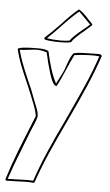

<svg xmlns="http://www.w3.org/2000/svg" viewBox="-61 -961 575 1007"><g transform="rotate(5 226.5 -457.0)"><path d="M354 -813Q297 -766 288 -748Q281 -741 226 -741Q197 -741 173.5 -743.5Q150 -746 146 -750V-758Q174 -782 226 -836Q274 -889 313 -921Q326 -914 339 -902Q352 -890 370 -870L389 -850V-844Q382 -837 354 -813ZM316 -910Q282 -883 223 -820Q192 -787 159 -756Q192 -750 231 -750Q259 -750 279 -754Q285 -765 303.5 -782.5Q322 -800 342 -816Q365 -834 378 -847ZM155 6Q143 4 114 4Q95 4 57 6L11 7L6 1Q30 -76 58.5 -149.5Q87 -223 136 -343Q134 -367 117.5 -408Q101 -449 99 -455Q85 -487 79 -503Q54 -559 37.5 -601.5Q21 -644 11 -687Q23 -699 114 -699Q162 -699 173 -688Q184 -637 196.5 -597Q209 -557 227 -523Q252 -570 256 -579Q266 -598 274 -625Q275 -629 283.5 -650.5Q292 -672 302 -686Q309 -696 390 -696L432 -697Q441 -697 446 -695.5Q451 -694 453 -689V-686Q426 -606 392.5 -528.5Q359 -451 305 -336Q255 -231 221 -153.5Q187 -76 160 3ZM408 -687Q361 -687 310 -680Q298 -656 290 -638Q282 -620 277 -608Q249 -542 231 -510Q212 -510 193.5 -569Q175 -628 164 -682Q136 -691 112 -691Q97 -691 69 -687Q39 -683 22 -683Q31 -648 43.5 -615Q56 -582 77 -533Q103 -477 118 -433Q121 -424 133.5 -394Q146 -364 146 -345Q146 -332 123 -280L112 -253L86 -186Q40 -70 18 -3Q99 -6 120 -6Q144 -6 152 -5Q179 -84 213.5 -163.5Q248 -243 297 -345Q355 -470 385 -539Q415 -608 441 -685Q423 -687 408 -687Z"/></g></svg>

Font: Londrina Outline
Style: Regular
Weight: 400
Designer: Marcelo Magalhaes
Foundry: Marcelo Magalhães
Version: Version 1.002